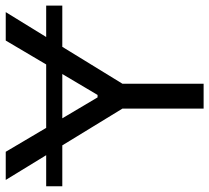

<svg xmlns="http://www.w3.org/2000/svg" viewBox="-56 -696 747 686"><g transform="rotate(-90 318.0 -353.5)"><path d="M640.6 -504.9H493.2L361.3 -290V0H272.5V-290L141.1 -504.9H-4.9V-562.5H106L17.6 -707H118.2L203.6 -562.5H430.2L515.6 -707H617.2L528.3 -562.5H640.6ZM312.5 -378.9H321.3L396 -504.9H237.8Z"/></g></svg>

Font: Pretendard
Style: Regular
Weight: 400
Designer: Base glyphs from Inter by Rasmus Andersson; Hangeul glyphs from Noto Sans CJK(Source Han Sans) by Jang Soo-young and Kan
Foundry: Kil Hyung-jin
Version: Version 1.309